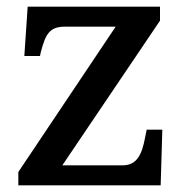

<svg xmlns="http://www.w3.org/2000/svg" viewBox="-20 -556 556 576"><path d="M35 0H462L467 -167H420L415 -142C406 -95 392 -60 348 -60H167L460 -494V-536H63L53 -388H100L102 -398C116 -451 127 -476 174 -476H327L35 -40Z"/></svg>

Font: Noto Serif Medium
Style: Regular
Weight: 500
Designer: Monotype Design Team
Foundry: Monotype Imaging Inc.
Version: Version 2.013